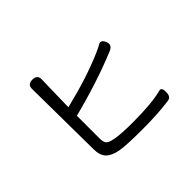

<svg xmlns="http://www.w3.org/2000/svg" viewBox="-154 -1038 1309 1309"><g transform="rotate(-45 500.0 -383.5)"><path d="M226 -727Q226 -769 272.5 -769Q319 -769 319 -727L313 -462Q541 -517 705 -588Q751 -608 764 -617Q793 -634 810.5 -593.5Q828 -553 784 -534Q578 -448 313 -380V-160Q313 -124 328 -109Q361 -78 549 -78Q737 -78 833 -104Q858 -110 858 -64.5Q858 -19 826 -14Q717 2 564 2Q411 2 351 -8.5Q291 -19 261 -49Q232 -79 232 -138Z"/></g></svg>

Font: Raw Maruko Gothic CJK TC
Style: Regular
Weight: 400
Version: Version 1.001